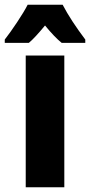

<svg xmlns="http://www.w3.org/2000/svg" viewBox="-57 -786 378 806"><path d="M206 -766H59C42 -731 -10 -654 -37 -620V-606H64C81 -620 104 -645 132 -679C159 -646 182 -622 202 -606H301V-620C261 -673 229 -722 206 -766ZM213 0V-553H51V0Z"/></svg>

Font: Noto Sans Arabic UI XCn Bk
Style: Regular
Weight: 900
Width: 2
Designer: Monotype Design Team, Nadine Chahine and Nizar Qandah
Foundry: Monotype Imaging Inc.
Version: Version 2.010